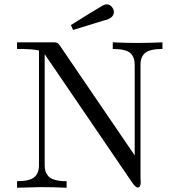

<svg xmlns="http://www.w3.org/2000/svg" viewBox="-20 -882 845 902"><path d="M60.1 0V-30.8Q120.1 -30.8 141.6 -49.8Q163.1 -68.8 163.1 -106V-645Q129.9 -651.9 76.2 -651.9H60.1V-683.1H232.9Q241.7 -683.1 246.8 -681.2Q252 -679.2 254.4 -676Q256.8 -672.9 263.2 -665L612.8 -151.9V-578.1Q612.8 -614.3 591.8 -633.1Q570.8 -651.9 509.8 -651.9V-683.1Q579.6 -680.2 620.1 -680.2Q682.1 -680.2 743.2 -683.1V-651.9Q684.1 -651.9 662.1 -633.5Q640.1 -615.2 640.1 -578.1V-42Q640.1 -40 640.6 -34.9Q641.1 -29.8 641.1 -26.9Q641.1 -1 627 -1Q618.2 -1 604 -20L190.9 -626H189.9V-106Q189.9 -90.8 192.9 -79.8Q195.8 -68.8 205.3 -56.4Q214.8 -43.9 236.8 -37.4Q258.8 -30.8 293 -30.8V0Q232.9 -2.9 171.9 -2.9Q162.1 -2.9 60.1 0ZM313 -764.2Q353 -789.1 403.8 -820.8Q452.6 -850.6 462.9 -856.2Q473.1 -861.8 481 -861.8Q494.1 -861.8 504.6 -850.3Q515.1 -838.9 515.1 -825.2Q515.1 -817.4 511 -810.3Q506.8 -803.2 501 -799.1Q495.1 -794.9 489.5 -792.5Q483.9 -790 478 -788.1L472.2 -787.1Q330.1 -743.2 323.2 -741.2Z"/></svg>

Font: CMU Serif Upright Italic
Style: UprightItalic
Weight: 500
Version: Version 0.7.0